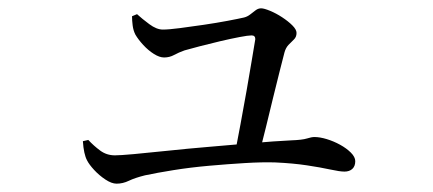

<svg xmlns="http://www.w3.org/2000/svg" viewBox="-20 -482 1040 461"><path d="M544 -113Q550 -144 557.5 -184Q565 -224 572 -264Q579 -304 584.5 -337Q590 -370 593 -388Q593 -397 584 -397Q576 -397 555 -393Q534 -389 508.5 -383Q483 -377 460 -371Q437 -365 423 -361Q409 -356 398 -350Q387 -344 374 -344Q363 -344 349.5 -352.5Q336 -361 324 -374Q312 -387 305 -399Q300 -409 298.5 -421Q297 -433 297 -443L309 -448Q321 -437 338.5 -424Q356 -411 371 -411Q385 -411 412 -414.5Q439 -418 469.5 -422.5Q500 -427 526.5 -432Q553 -437 566 -440Q574 -442 581 -447.5Q588 -453 594 -457.5Q600 -462 607 -462Q614 -462 628.5 -456Q643 -450 657.5 -440.5Q672 -431 682 -421Q692 -411 692 -403Q692 -393 685.5 -387Q679 -381 672.5 -374Q666 -367 663 -356Q659 -340 651.5 -311Q644 -282 635.5 -246.5Q627 -211 618.5 -176.5Q610 -142 603 -115ZM260 -41Q248 -41 233 -51Q218 -61 206 -74Q194 -87 189 -97Q181 -112 179 -143L192 -146Q205 -132 220.5 -120.5Q236 -109 256 -109Q268 -109 301.5 -112Q335 -115 382 -120Q429 -125 482.5 -129.5Q536 -134 587 -138.5Q638 -143 679 -145Q706 -146 717 -149.5Q728 -153 735 -153Q748 -153 764.5 -148Q781 -143 796.5 -134.5Q812 -126 822.5 -115.5Q833 -105 833 -95Q833 -83 826 -76.5Q819 -70 807 -70Q796 -70 773 -75Q750 -80 717 -85Q684 -90 641 -92Q610 -93 568.5 -90.5Q527 -88 482 -84Q437 -80 396.5 -73.5Q356 -67 328 -61Q304 -55 289.5 -48Q275 -41 260 -41Z"/></svg>

Font: Noto Serif SC ExtraLight
Style: Regular
Weight: 400
Version: Version 2.002-H1;hotconv 1.1.0;makeotfexe 2.6.0